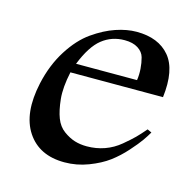

<svg xmlns="http://www.w3.org/2000/svg" viewBox="-80 -561 654 651"><g transform="rotate(15 247.5 -235.5)"><path d="M466 -290H141Q129 -234 133 -194.5Q137 -155 147 -129Q157 -103 177 -88.5Q197 -74 216.5 -68Q236 -62 259 -62Q292 -62 321.5 -72.5Q351 -83 375.5 -103.5Q400 -124 413 -137Q426 -150 444 -171L459 -164Q451 -150 439.5 -133.5Q428 -117 403.5 -89.5Q379 -62 351.5 -41.5Q324 -21 283.5 -5.5Q243 10 200 10Q111 10 69 -53.5Q27 -117 51 -227Q66 -295 99 -347Q132 -399 172 -427Q212 -455 250.5 -468Q289 -481 323 -481Q400 -481 439 -434.5Q478 -388 466 -290ZM366 -323Q369 -342 367.5 -363Q366 -384 361 -402Q356 -420 338 -431.5Q320 -443 291 -443Q246 -443 212 -416Q178 -389 152 -323Z"/></g></svg>

Font: GFS Artemisia
Style: Italic
Weight: 400
Italic angle: -12°
Designer: Takis Katsoulidis and George D. Matthiopoulos
Foundry: George Matthiopoulos and Takis Katsoulidis
Version: Version 1.0